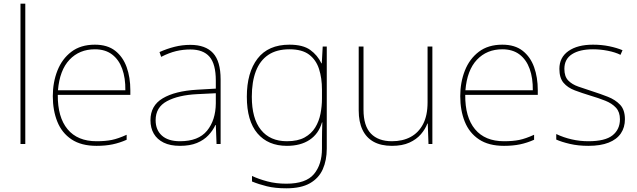

<svg xmlns="http://www.w3.org/2000/svg" viewBox="-20 -780 3452 1040"><path d="M117 0H91V-760H117Z M494 -538Q562 -538 604 -505Q646 -472 666 -416.5Q686 -361 686 -291V-266H293Q292 -145 346 -80Q400 -15 503 -15Q551 -15 585.5 -22Q620 -29 666 -50V-23Q628 -6 589.5 2Q551 10 503 10Q420 10 367.5 -25Q315 -60 290.5 -121Q266 -182 266 -259Q266 -334 291 -397.5Q316 -461 366.5 -499.5Q417 -538 494 -538ZM494 -513Q410 -513 356.5 -456.5Q303 -400 294 -291H659Q660 -357 642 -407Q624 -457 587 -485Q550 -513 494 -513Z M1011 -537Q1093 -537 1134 -492.5Q1175 -448 1175 -350V0H1153L1149 -103H1147Q1133 -73 1108.5 -47Q1084 -21 1046.5 -5.5Q1009 10 955 10Q902 10 866.5 -7.5Q831 -25 813 -56Q795 -87 795 -129Q795 -208 861.5 -247.5Q928 -287 1046 -294L1149 -300V-343Q1149 -433 1115 -472.5Q1081 -512 1011 -512Q971 -512 933.5 -503Q896 -494 853 -472L844 -498Q884 -516 925.5 -526.5Q967 -537 1011 -537ZM1048 -270Q946 -265 884.5 -232Q823 -199 823 -129Q823 -76 857 -45.5Q891 -15 955 -15Q1055 -15 1101.5 -72Q1148 -129 1149 -220V-275Z M1548 -538Q1621 -538 1660.5 -509.5Q1700 -481 1721 -437H1723L1728 -528H1750V25Q1750 88 1728.5 136.5Q1707 185 1659 212.5Q1611 240 1531 240Q1470 240 1425.5 229Q1381 218 1345 203V173Q1381 190 1428 202.5Q1475 215 1531 215Q1637 215 1680.5 163Q1724 111 1724 25V-17Q1724 -46 1724.5 -67Q1725 -88 1726 -117H1724Q1706 -55 1657 -22.5Q1608 10 1534 10Q1432 10 1374.5 -57.5Q1317 -125 1317 -256Q1317 -387 1375 -462.5Q1433 -538 1548 -538ZM1548 -513Q1478 -513 1433 -482.5Q1388 -452 1366 -394.5Q1344 -337 1344 -256Q1344 -138 1393.5 -76.5Q1443 -15 1534 -15Q1593 -15 1630 -35.5Q1667 -56 1687.5 -89.5Q1708 -123 1716 -164Q1724 -205 1724 -246V-294Q1724 -357 1708 -406.5Q1692 -456 1654 -484.5Q1616 -513 1548 -513Z M2322 -528V0H2301L2297 -111H2295Q2284 -81 2260 -53Q2236 -25 2197.5 -7.5Q2159 10 2103 10Q2044 10 2004 -12Q1964 -34 1943.5 -77Q1923 -120 1923 -182V-528H1949V-186Q1949 -98 1989 -56.5Q2029 -15 2103 -15Q2161 -15 2204 -38Q2247 -61 2271.5 -107.5Q2296 -154 2296 -226V-528Z M2701 -538Q2769 -538 2811 -505Q2853 -472 2873 -416.5Q2893 -361 2893 -291V-266H2500Q2499 -145 2553 -80Q2607 -15 2710 -15Q2758 -15 2792.5 -22Q2827 -29 2873 -50V-23Q2835 -6 2796.5 2Q2758 10 2710 10Q2627 10 2574.5 -25Q2522 -60 2497.5 -121Q2473 -182 2473 -259Q2473 -334 2498 -397.5Q2523 -461 2573.5 -499.5Q2624 -538 2701 -538ZM2701 -513Q2617 -513 2563.5 -456.5Q2510 -400 2501 -291H2866Q2867 -357 2849 -407Q2831 -457 2794 -485Q2757 -513 2701 -513Z M3365 -134Q3365 -90 3343 -57.5Q3321 -25 3277 -7.5Q3233 10 3167 10Q3112 10 3067 -0.5Q3022 -11 2993 -24V-54Q3033 -35 3077 -25Q3121 -15 3167 -15Q3258 -15 3298 -47Q3338 -79 3338 -134Q3338 -173 3316.5 -196.5Q3295 -220 3258.5 -234.5Q3222 -249 3178 -262Q3132 -276 3093.5 -290.5Q3055 -305 3032.5 -331.5Q3010 -358 3010 -407Q3010 -469 3059 -503.5Q3108 -538 3192 -538Q3239 -538 3280 -529.5Q3321 -521 3352 -508L3341 -483Q3313 -497 3272.5 -505Q3232 -513 3192 -513Q3120 -513 3078.5 -486.5Q3037 -460 3037 -407Q3037 -366 3057.5 -344.5Q3078 -323 3112.5 -311Q3147 -299 3187 -286Q3231 -272 3272 -256Q3313 -240 3339 -212.5Q3365 -185 3365 -134Z"/></svg>

Font: Noto Sans Armenian Thin
Style: Regular
Weight: 250
Version: Version 2.007